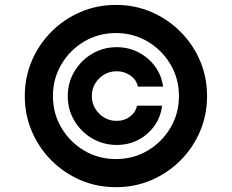

<svg xmlns="http://www.w3.org/2000/svg" viewBox="-20 -759 954 790"><path d="M457 11.2Q379.4 11.2 311.5 -17.8Q243.7 -46.9 191.9 -98.6Q140.1 -150.4 111.1 -218.3Q82 -286.1 82 -363.8Q82 -441.4 111.1 -509.3Q140.1 -577.1 191.9 -628.9Q243.7 -680.7 311.5 -709.7Q379.4 -738.8 457 -738.8Q534.7 -738.8 602.5 -709.7Q670.4 -680.7 722.2 -628.9Q773.9 -577.1 803 -509.3Q832 -441.4 832 -363.8Q832 -286.1 803 -218.3Q773.9 -150.4 722.2 -98.6Q670.4 -46.9 602.5 -17.8Q534.7 11.2 457 11.2ZM457 -104.5Q528.8 -104.5 587.6 -139.4Q646.5 -174.3 681.4 -233.2Q716.3 -292 716.3 -363.8Q716.3 -435.5 681.4 -494.4Q646.5 -553.2 587.6 -588.1Q528.8 -623 457 -623Q385.3 -623 326.4 -588.1Q267.6 -553.2 232.7 -494.4Q197.8 -435.5 197.8 -363.8Q197.8 -292 232.7 -233.2Q267.6 -174.3 326.4 -139.4Q385.3 -104.5 457 -104.5ZM258.8 -363.3Q258.8 -418.9 285.9 -464.6Q313 -510.3 358.9 -537.6Q404.8 -564.9 460.4 -564.9Q509.3 -564.9 550.3 -543.5Q591.3 -522 618.2 -485.4Q645 -448.7 650.9 -402.8H547.4Q541.5 -430.7 516.6 -448.2Q491.7 -465.8 460.4 -465.8Q418 -465.8 387.9 -436Q357.9 -406.2 357.9 -363.8Q357.9 -321.8 387.9 -291.7Q418 -261.7 460.4 -261.7Q491.7 -261.7 514.9 -279.3Q538.1 -296.9 543.9 -324.2H647Q641.6 -278.3 615.7 -241.7Q589.8 -205.1 549.6 -183.8Q509.3 -162.6 460.4 -162.6Q404.8 -162.6 358.9 -189.7Q313 -216.8 285.9 -262.5Q258.8 -308.1 258.8 -363.3Z"/></svg>

Font: Inter-Bold
Style: Bold
Weight: 700
Designer: Rasmus Andersson
Foundry: rsms
Version: Version 4.000;git-a52131595